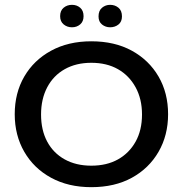

<svg xmlns="http://www.w3.org/2000/svg" viewBox="-20 -765 757 795"><path d="M358 10Q263 10 191.5 -29Q120 -68 80.5 -136.5Q41 -205 41 -292Q41 -380 80.5 -448Q120 -516 191.5 -555Q263 -594 358 -594Q455 -594 526 -555Q597 -516 636.5 -448Q676 -380 676 -292Q676 -205 636.5 -136.5Q597 -68 526 -29Q455 10 358 10ZM358 -79Q422 -79 468.5 -105Q515 -131 541.5 -178.5Q568 -226 568 -291Q568 -355 541.5 -403.5Q515 -452 468.5 -478.5Q422 -505 358 -505Q295 -505 248 -478.5Q201 -452 175.5 -403.5Q150 -355 150 -291Q150 -226 175.5 -178.5Q201 -131 248 -105Q295 -79 358 -79ZM278 -652Q258 -652 243.5 -664Q229 -676 229 -698Q229 -721 243.5 -733Q258 -745 278 -745Q298 -745 312 -733Q326 -721 326 -698Q326 -676 312 -664Q298 -652 278 -652ZM436 -652Q417 -652 402.5 -663.5Q388 -675 388 -697Q388 -721 402.5 -733Q417 -745 436 -745Q456 -745 470.5 -733Q485 -721 485 -697Q485 -675 470.5 -663.5Q456 -652 436 -652Z"/></svg>

Font: Rokkitt Medium
Style: Regular
Weight: 500
Version: Version 3.103